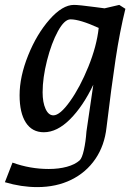

<svg xmlns="http://www.w3.org/2000/svg" viewBox="-51 -529 563 784"><path d="M148 161Q189 161 222 152Q255 143 274 126Q284 117 291.5 83.5Q299 50 302 8L330 -183Q288 -95 235 -42Q182 11 128 11Q80 11 54.5 -28.5Q29 -68 29 -140Q29 -216 64 -303Q99 -390 151.5 -449.5Q204 -509 251 -509Q271 -509 338 -500L376 -495L436 -509L461 -493Q438 -400 421 -287.5Q404 -175 384 -9Q376 65 338.5 120Q301 175 240 205Q179 235 101 235Q36 235 -31 215L0 135Q72 161 148 161ZM167 -58Q194 -58 235 -115.5Q276 -173 310 -257Q344 -341 352 -415Q275 -450 237 -450Q212 -450 185.5 -401.5Q159 -353 141 -282Q123 -211 123 -152Q123 -111 135 -84.5Q147 -58 167 -58Z"/></svg>

Font: Andada Pro Medium
Style: Italic
Weight: 500
Italic angle: -7°
Designer: Carolina Giovagnoli
Foundry: Huerta Tipografica
Version: Version 3.005; ttfautohint (v1.8.4)